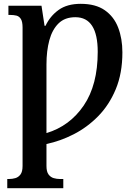

<svg xmlns="http://www.w3.org/2000/svg" viewBox="-20 -744 708 1004"><path d="M18 240V192H28Q44 192 60 187.5Q76 183 87 168.5Q98 154 98 124V-600Q98 -631 89 -645Q80 -659 65.5 -662.5Q51 -666 31 -666H24V-714H197L213 -609H218Q242 -660 286.5 -692Q331 -724 402 -724Q480 -724 528 -690.5Q576 -657 598 -599.5Q620 -542 620 -470Q620 -361 585.5 -278Q551 -195 493.5 -136.5Q436 -78 365.5 -42Q295 -6 223 9V124Q223 154 234 168.5Q245 183 261 187.5Q277 192 292 192H311V240ZM223 -48Q345 -85 418 -192.5Q491 -300 491 -473Q491 -654 374 -654Q319 -654 286 -621.5Q253 -589 238 -533.5Q223 -478 223 -407Z"/></svg>

Font: Noto Serif SemiCondensed SemiBold
Style: Regular
Weight: 600
Width: 4
Designer: Monotype Design Team
Foundry: Monotype Imaging Inc.
Version: Version 2.013; ttfautohint (v1.8.4.7-5d5b)